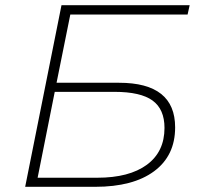

<svg xmlns="http://www.w3.org/2000/svg" viewBox="-20 -720 764 740"><path d="M217 -700H711L703 -664H251L198 -401H439Q655 -401 655 -229Q655 -120 574 -60Q493 0 347 0H77ZM355 -35Q478 -35 546 -85Q614 -135 614 -227Q614 -299 568 -332.5Q522 -366 421 -366H191L125 -35Z"/></svg>

Font: Argentum Sans ExtraLight
Style: Italic
Weight: 200
Italic angle: -11°
Designer: Julieta Ulanovsky (font), Cristiano Sobral (main changes and remaster)
Foundry: Julieta Ulanovsky (font), Cristiano Sobral (main changes and remaster)
Version: Version 2.007;June 15, 2022;FontCreator 14.0.0.2814 64-bit; 